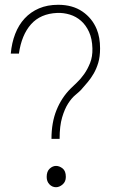

<svg xmlns="http://www.w3.org/2000/svg" viewBox="-20 -769 475 802"><path d="M214 -76Q228 -76 241.5 -65.5Q255 -55 255 -30Q255 -10 241.5 1.5Q228 13 214 13Q198 13 186.5 1Q175 -11 175 -30Q175 -53 187.5 -64.5Q200 -76 214 -76ZM384 -647Q398 -613 398 -567Q398 -532 390.5 -507Q383 -482 371.5 -462Q360 -442 346 -425.5Q332 -409 318 -393Q309 -384 294 -371.5Q279 -359 264.5 -336.5Q250 -314 239.5 -278.5Q229 -243 229 -189H195Q195 -257 216 -309Q237 -361 275 -399Q285 -409 301 -424Q317 -439 331.5 -459.5Q346 -480 356.5 -506.5Q367 -533 366 -567Q365 -607 352 -635.5Q339 -664 318.5 -682Q298 -700 272 -708Q246 -716 219 -715Q149 -712 109.5 -667.5Q70 -623 59 -545H25Q29 -590 43.5 -627.5Q58 -665 83 -692Q108 -719 143 -734Q178 -749 223 -749Q283 -749 324 -721Q365 -693 384 -647Z"/></svg>

Font: SpoqaHanSans
Style: Thin
Weight: 250
Designer: [Spoqa Han Sans] Dong-huui Kim \uAE40 \uB3D9 \uD718   [Noto Sans] Ryoko NISHIZUKA \u897F \u585A \u6DBC \u5B50  (kana & i
Foundry: Spoqa (http://bi.spoqa.com)
Version: Version 1.004;PS 1.004;hotconv 1.0.82;makeotf.lib2.5.63406